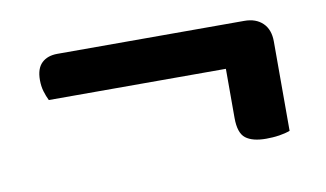

<svg xmlns="http://www.w3.org/2000/svg" viewBox="-39 -469 615 362"><g transform="rotate(-10 269.0 -288.0)"><path d="M444 -401Q466 -401 479 -388.5Q492 -376 492 -353V-182Q473 -175 446 -175Q420 -175 407 -185Q394 -195 394 -224V-318H55Q51 -326 48 -336Q45 -346 45 -358Q45 -380 56 -390.5Q67 -401 86 -401Z"/></g></svg>

Font: Baloo Chettan 2 Medium
Style: Regular
Weight: 500
Designer: Maithili Shingre, Unnati Kotecha and Ek Type
Foundry: Ek Type
Version: Version 1.640;hotconv 1.0.111;makeotfexe 2.5.65597; ttfautoh